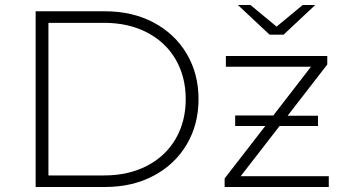

<svg xmlns="http://www.w3.org/2000/svg" viewBox="-20 -745 1379 765"><path d="M122 -700H399Q508 -700 592.5 -655Q677 -610 724 -530.5Q771 -451 771 -350Q771 -249 724 -169.5Q677 -90 592.5 -45Q508 0 399 0H122ZM395 -46Q492 -46 566 -84.5Q640 -123 680 -192Q720 -261 720 -350Q720 -439 680 -508Q640 -577 566 -615.5Q492 -654 395 -654H173V-46ZM1290 -43V0H875V-34L1037 -243H917V-285H1069L1219 -479H880V-522H1284V-488L1126 -284H1247V-243H1094L939 -43ZM1236 -725 1110 -607H1054L928 -725H978L1082 -639L1186 -725Z"/></svg>

Font: Montserrat Alternates Light
Style: Regular
Weight: 300
Designer: Julieta Ulanovsky
Foundry: Julieta Ulanovsky
Version: Version 7.200